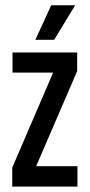

<svg xmlns="http://www.w3.org/2000/svg" viewBox="-20 -694 334 714"><path d="M268 -76V0H25.5V-70.5L177.5 -424H26.5V-499H267V-429.5L114.5 -76ZM170.5 -674.5H259.5L181.5 -546H111.5Z"/></svg>

Font: Anek Latin Condensed Medium
Style: Regular
Weight: 500
Width: 3
Designer: Yesha Goshar
Foundry: Ek Type
Version: Version 1.003